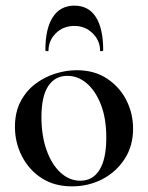

<svg xmlns="http://www.w3.org/2000/svg" viewBox="-20 -648 526 681"><path d="M235 13Q173 13 128 -16Q83 -45 58 -93.5Q33 -142 33 -198Q33 -250 53 -288Q73 -326 105.5 -350.5Q138 -375 176.5 -387Q215 -399 252 -399Q315 -399 360 -369Q405 -339 428.5 -292Q452 -245 452 -192Q452 -130 422 -84Q392 -38 343 -12.5Q294 13 235 13ZM265 -7Q309 -7 333 -45.5Q357 -84 357 -160Q357 -229 337.5 -278Q318 -327 287 -353Q256 -379 219 -379Q175 -379 151 -342.5Q127 -306 127 -233Q127 -167 145 -116Q163 -65 194.5 -36Q226 -7 265 -7ZM152 -468Q152 -466 146.5 -466.5Q141 -467 141 -470Q141 -547 167.5 -587.5Q194 -628 244 -628Q294 -628 320 -587.5Q346 -547 346 -470Q346 -467 340.5 -466.5Q335 -466 335 -468Q335 -504 308.5 -530Q282 -556 244 -556Q204 -556 178 -530Q152 -504 152 -468Z"/></svg>

Font: Cormorant Garamond Light SemiBold
Style: Regular
Weight: 600
Version: Version 4.001